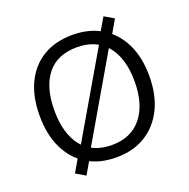

<svg xmlns="http://www.w3.org/2000/svg" viewBox="-139 -886 1050 1066"><g transform="rotate(-20 386.0 -352.5)"><path d="M62 -353Q62 -465 100.5 -545.5Q139 -626 211.5 -670Q284 -714 386 -714Q485 -714 558 -670Q631 -626 670.5 -545.5Q710 -465 710 -354Q710 -242 670 -161Q630 -80 557.5 -35.5Q485 9 386 9Q284 9 212 -35.5Q140 -80 101 -161Q62 -242 62 -353ZM149 -353Q149 -217 209 -140.5Q269 -64 386 -64Q498 -64 560.5 -140.5Q623 -217 623 -353Q623 -490 561 -565.5Q499 -641 386 -641Q269 -641 209 -565.5Q149 -490 149 -353ZM247 -46 193 47 137 14 191 -79 217 -116 513 -623 530 -660 584 -752 640 -719 586 -626 560 -590 264 -82Z"/></g></svg>

Font: Mulish ExtraLight
Style: Regular
Weight: 400
Version: Version 3.603